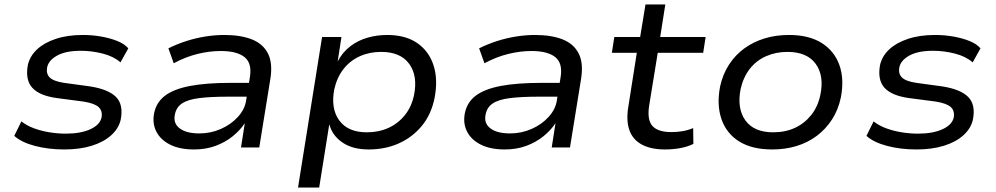

<svg xmlns="http://www.w3.org/2000/svg" viewBox="-20 -662 4473 862"><path d="M269 9Q197 9 136.5 -7Q76 -23 44 -52L76 -117Q100 -98 132.5 -86Q165 -74 202 -68Q239 -62 275 -62Q343 -62 386 -82Q429 -102 436 -135Q441 -164 423 -181Q405 -198 355 -206L233 -222Q156 -233 124.5 -268.5Q93 -304 105 -370Q114 -410 146 -440Q178 -470 230.5 -487.5Q283 -505 352 -505Q394 -505 434 -498Q474 -491 506.5 -478Q539 -465 556 -445L521 -382Q490 -409 441 -421.5Q392 -434 343 -434Q276 -434 237.5 -413Q199 -392 192 -361Q186 -331 203.5 -314Q221 -297 268 -290L385 -274Q467 -261 501 -226.5Q535 -192 522 -125Q513 -85 479 -54.5Q445 -24 391.5 -7.5Q338 9 269 9Z M851 9Q787 9 744 -12.5Q701 -34 682 -71Q663 -108 672 -154Q682 -203 721 -232.5Q760 -262 832.5 -276Q905 -290 1017 -290H1115L1106 -228H1007Q925 -228 874 -221.5Q823 -215 797 -197.5Q771 -180 765 -147Q757 -108 787 -85.5Q817 -63 875 -63Q926 -63 971.5 -83Q1017 -103 1048 -137Q1079 -171 1085 -211L1102 -316Q1112 -378 1078 -405.5Q1044 -433 971 -433Q921 -433 867.5 -420Q814 -407 760 -378L736 -445Q774 -464 816 -477.5Q858 -491 901.5 -498Q945 -505 987 -505Q1060 -505 1110 -485.5Q1160 -466 1182.5 -423Q1205 -380 1194 -309L1144 0H1062L1079 -109Q1058 -77 1024.5 -50Q991 -23 947.5 -7Q904 9 851 9Z M1318 180 1426 -496H1513L1496 -386Q1518 -428 1553 -454.5Q1588 -481 1630.5 -493Q1673 -505 1718 -505Q1801 -505 1853.5 -468.5Q1906 -432 1926.5 -368.5Q1947 -305 1931 -222Q1916 -148 1874 -97Q1832 -46 1771 -18.5Q1710 9 1635 9Q1564 9 1518.5 -21.5Q1473 -52 1459 -102H1458L1413 180ZM1627 -68Q1681 -68 1724.5 -88Q1768 -108 1798 -145.5Q1828 -183 1839 -236Q1856 -322 1817 -375.5Q1778 -429 1691 -429Q1639 -429 1595.5 -409.5Q1552 -390 1522.5 -352.5Q1493 -315 1481 -262Q1464 -175 1503 -121.5Q1542 -68 1627 -68Z M2246 9Q2182 9 2139 -12.5Q2096 -34 2077 -71Q2058 -108 2067 -154Q2077 -203 2116 -232.5Q2155 -262 2227.5 -276Q2300 -290 2412 -290H2510L2501 -228H2402Q2320 -228 2269 -221.5Q2218 -215 2192 -197.5Q2166 -180 2160 -147Q2152 -108 2182 -85.5Q2212 -63 2270 -63Q2321 -63 2366.5 -83Q2412 -103 2443 -137Q2474 -171 2480 -211L2497 -316Q2507 -378 2473 -405.5Q2439 -433 2366 -433Q2316 -433 2262.5 -420Q2209 -407 2155 -378L2131 -445Q2169 -464 2211 -477.5Q2253 -491 2296.5 -498Q2340 -505 2382 -505Q2455 -505 2505 -485.5Q2555 -466 2577.5 -423Q2600 -380 2589 -309L2539 0H2457L2474 -109Q2453 -77 2419.5 -50Q2386 -23 2342.5 -7Q2299 9 2246 9Z M2966 9Q2903 9 2862.5 -12.5Q2822 -34 2806.5 -75.5Q2791 -117 2800 -177L2839 -425H2727L2738 -496H2854L2878 -642H2967L2944 -496H3148L3137 -425H2933L2894 -185Q2885 -122 2910 -95.5Q2935 -69 2994 -69Q3020 -69 3044 -73Q3068 -77 3092 -87L3093 -16Q3067 -3 3034 3Q3001 9 2966 9Z M3447 9Q3356 9 3298.5 -27Q3241 -63 3219 -127.5Q3197 -192 3213 -274Q3225 -329 3253 -372Q3281 -415 3321.5 -444.5Q3362 -474 3412.5 -489.5Q3463 -505 3522 -505Q3612 -505 3669 -469Q3726 -433 3748.5 -370Q3771 -307 3755 -224Q3743 -168 3715 -125Q3687 -82 3647 -52Q3607 -22 3556.5 -6.5Q3506 9 3447 9ZM3451 -68Q3506 -68 3549 -88Q3592 -108 3622 -145.5Q3652 -183 3663 -236Q3681 -322 3642 -375.5Q3603 -429 3515 -429Q3463 -429 3419 -409.5Q3375 -390 3346 -352.5Q3317 -315 3305 -262Q3288 -175 3326.5 -121.5Q3365 -68 3451 -68Z M4095 9Q4023 9 3962.5 -7Q3902 -23 3870 -52L3902 -117Q3926 -98 3958.5 -86Q3991 -74 4028 -68Q4065 -62 4101 -62Q4169 -62 4212 -82Q4255 -102 4262 -135Q4267 -164 4249 -181Q4231 -198 4181 -206L4059 -222Q3982 -233 3950.5 -268.5Q3919 -304 3931 -370Q3940 -410 3972 -440Q4004 -470 4056.5 -487.5Q4109 -505 4178 -505Q4220 -505 4260 -498Q4300 -491 4332.5 -478Q4365 -465 4382 -445L4347 -382Q4316 -409 4267 -421.5Q4218 -434 4169 -434Q4102 -434 4063.5 -413Q4025 -392 4018 -361Q4012 -331 4029.5 -314Q4047 -297 4094 -290L4211 -274Q4293 -261 4327 -226.5Q4361 -192 4348 -125Q4339 -85 4305 -54.5Q4271 -24 4217.5 -7.5Q4164 9 4095 9Z"/></svg>

Font: Nunito Sans 7pt SemiExpanded
Style: Italic
Weight: 400
Width: 6
Italic angle: -9°
Designer: Vernon Adams
Foundry: Vernon Adams
Version: Version 3.101;gftools[0.9.27]